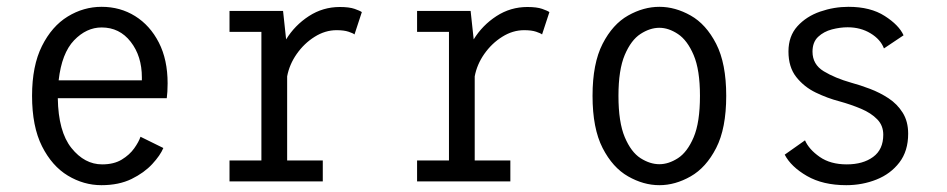

<svg xmlns="http://www.w3.org/2000/svg" viewBox="-20 -532 2778 563"><path d="M277.5 11Q225.5 11 179 -17Q132.5 -45 103.2 -103Q74 -161 74 -251Q74 -339 103 -397Q132 -455 178.5 -483.5Q225 -512 278 -512Q332.5 -512 376.2 -484.8Q420 -457.5 445.8 -407.2Q471.5 -357 471.5 -287.5Q471.5 -275 470.8 -263.5Q470 -252 469 -244H149.5Q151 -146 189.5 -98Q228 -50 279.5 -50Q314 -50 337 -64Q360 -78 373.5 -97Q387 -116 392 -131L459 -98Q450 -76.5 426.5 -51Q403 -25.5 365.8 -7.2Q328.5 11 277.5 11ZM278 -451.5Q233.5 -451.5 197.2 -413.8Q161 -376 152 -296.5H396V-305Q396 -367.5 363.2 -409.5Q330.5 -451.5 278 -451.5Z M653 0V-61.5H746.5V-438.5H653V-500H810L819 -416.5Q844.5 -458 885.8 -484.8Q927 -511.5 976.5 -511.5Q1004 -511.5 1019.8 -506Q1035.5 -500.5 1041 -496.5L1019.5 -431Q1015.5 -434.5 1002 -439Q988.5 -443.5 967 -443.5Q933.5 -443.5 902.8 -424.2Q872 -405 850.2 -374Q828.5 -343 822 -308V-61.5H926.5V0Z M1203 0V-61.5H1296.5V-438.5H1203V-500H1360L1369 -416.5Q1394.5 -458 1435.8 -484.8Q1477 -511.5 1526.5 -511.5Q1554 -511.5 1569.8 -506Q1585.5 -500.5 1591 -496.5L1569.5 -431Q1565.5 -434.5 1552 -439Q1538.5 -443.5 1517 -443.5Q1483.5 -443.5 1452.8 -424.2Q1422 -405 1400.2 -374Q1378.5 -343 1372 -308V-61.5H1476.5V0Z M1913.5 11Q1867 11 1821.8 -14.8Q1776.5 -40.5 1747 -98Q1717.5 -155.5 1717.5 -251Q1717.5 -346 1747 -403.5Q1776.5 -461 1821.8 -486.5Q1867 -512 1913.5 -512Q1960 -512 2005.2 -486.5Q2050.5 -461 2080 -403.5Q2109.5 -346 2109.5 -251Q2109.5 -155.5 2080 -98Q2050.5 -40.5 2005.2 -14.8Q1960 11 1913.5 11ZM1913.5 -50.5Q1940.5 -50.5 1968 -68.2Q1995.5 -86 2014 -129.5Q2032.5 -173 2032.5 -251Q2032.5 -327 2014 -370.5Q1995.5 -414 1968 -432.2Q1940.5 -450.5 1913.5 -450.5Q1886 -450.5 1858.2 -432.5Q1830.5 -414.5 1812 -371Q1793.5 -327.5 1793.5 -251Q1793.5 -173.5 1812 -129.8Q1830.5 -86 1858.2 -68.2Q1886 -50.5 1913.5 -50.5Z M2461.5 11Q2393 11 2346.2 -16Q2299.5 -43 2281 -78.5L2340.5 -120.5Q2352 -94 2383.5 -72Q2415 -50 2463 -50Q2510.5 -50 2540.2 -71.8Q2570 -93.5 2570 -137Q2570 -164 2552.2 -182.2Q2534.5 -200.5 2505 -213Q2475.5 -225.5 2441 -235Q2406.5 -244 2372.2 -260.5Q2338 -277 2315 -306Q2292 -335 2292 -381Q2292 -426 2318.2 -455Q2344.5 -484 2385 -498Q2425.5 -512 2468 -512Q2532.5 -512 2574.2 -485.2Q2616 -458.5 2629.5 -428.5L2572 -390Q2562 -416.5 2532.8 -434.2Q2503.5 -452 2465.5 -452Q2443.5 -452 2419.5 -445.8Q2395.5 -439.5 2379 -424Q2362.5 -408.5 2362.5 -380.5Q2362.5 -343 2395.5 -323Q2428.5 -303 2476 -289.5Q2502 -282.5 2531 -271.5Q2560 -260.5 2585.5 -243.8Q2611 -227 2627 -201.5Q2643 -176 2643 -140Q2643 -89 2617.2 -55.5Q2591.5 -22 2550 -5.5Q2508.5 11 2461.5 11Z"/></svg>

Font: Trispace SemiCondensed Light
Style: Regular
Weight: 300
Width: 4
Designer: Tyler Finck
Foundry: Etcetera Type Company
Version: Version 1.210; ttfautohint (v1.8.3)